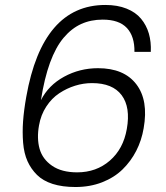

<svg xmlns="http://www.w3.org/2000/svg" viewBox="-20 -751 669 774"><path d="M587.9 -542H522Q522.9 -604.5 491.5 -638.2Q460 -671.9 394 -671.9Q346.2 -671.9 307.4 -654.3Q268.6 -636.7 236.6 -598.9Q204.6 -561 181.6 -498Q158.7 -435.1 145 -347.2Q175.3 -407.2 238.3 -441.7Q301.3 -476.1 375 -476.1Q480 -476.1 529.5 -411.4Q579.1 -346.7 559.1 -233.9Q550.8 -185.1 529.3 -143.1Q507.8 -101.1 474.1 -68.1Q440.4 -35.2 391.6 -16.1Q342.8 2.9 284.2 2.9Q231.4 2.9 192.4 -9.5Q153.3 -22 129.2 -45.9Q105 -69.8 90.8 -101.3Q76.7 -132.8 73.2 -175.3Q69.8 -217.8 73 -262Q76.2 -306.2 85.9 -360.8Q151.4 -731 404.8 -731Q453.6 -731 490.2 -716.3Q526.9 -701.7 548.6 -675.5Q570.3 -649.4 580.1 -615.7Q589.8 -582 587.9 -542ZM351.1 -416Q316.4 -416 282.7 -405.5Q249 -395 218.8 -375Q188.5 -355 166.5 -321.3Q144.5 -287.6 137.2 -245.1Q127.9 -192.9 139.6 -151.1Q151.4 -109.4 189.9 -82.8Q228.5 -56.2 291 -56.2Q368.2 -56.2 422.6 -103.3Q477.1 -150.4 491.2 -231Q506.8 -318.4 470.5 -367.2Q434.1 -416 351.1 -416Z"/></svg>

Font: SVN-Poppins Light
Style: Italic
Weight: 300
Italic angle: -10°
Designer: Ninad Kale (Devanagari), Jonny Pinhorn (Latin)
Foundry: Indian Type Foundry
Version: Version 3.002 2017